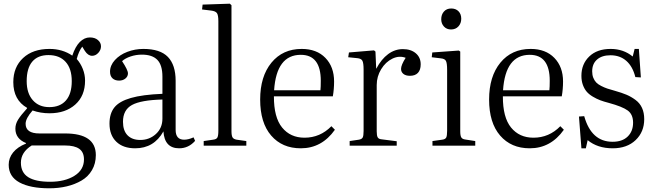

<svg xmlns="http://www.w3.org/2000/svg" viewBox="-20 -786 3535 1036"><path d="M246.1 230Q143.6 230 85.2 198.5Q26.9 167 26.9 103Q26.9 66.4 50.5 36.9Q74.2 7.3 120.1 -11.2V-14.2Q63 -37.6 63 -91.8Q63 -116.7 77.4 -140.1Q91.8 -163.6 126 -201.2V-204.1Q51.8 -246.6 51.8 -342.8Q51.8 -423.8 104.5 -472.9Q157.2 -522 247.1 -522Q317.4 -522 370.1 -485.8Q386.2 -534.7 410.6 -559.3Q435.1 -584 464.8 -584Q492.2 -584 508.5 -569.8Q524.9 -555.7 524.9 -536.1Q524.9 -516.6 510.3 -500.7Q495.6 -484.9 477.1 -484.9Q455.1 -484.9 438 -511.2L423.8 -534.2Q405.3 -510.7 394 -467.8Q414.6 -444.8 426.8 -414.1Q439 -383.3 439 -351.1Q439 -269 386.2 -221.9Q333.5 -174.8 247.1 -174.8Q198.7 -174.8 155.8 -189.9Q118.2 -147 118.2 -118.2Q118.2 -65.9 192.9 -65.9H331.1Q497.1 -65.9 497.1 50.8Q497.1 96.7 476.3 132.1Q455.6 167.5 419.9 188.2Q384.3 209 340.3 219.5Q296.4 230 246.1 230ZM246.1 -208Q304.2 -208 335.7 -243.9Q367.2 -279.8 367.2 -348.1Q367.2 -415.5 334.2 -452.1Q301.3 -488.8 241.2 -488.8Q184.1 -488.8 154.1 -453.4Q124 -418 124 -348.1Q124 -282.7 157 -245.4Q189.9 -208 246.1 -208ZM250 194.8Q330.1 194.8 381.6 162.6Q433.1 130.4 433.1 74.2Q433.1 35.2 407.7 17.1Q382.3 -1 331.1 -1H150.9Q92.8 35.6 92.8 91.8Q92.8 145 132.1 169.9Q171.4 194.8 250 194.8Z M709.5 14.2Q644.5 14.2 607.7 -21.2Q570.8 -56.6 570.8 -119.1Q570.8 -173.3 597.2 -206.3Q623.5 -239.3 686 -257.3Q748.5 -275.4 856.4 -279.8V-372.1Q856.4 -434.6 829.1 -462.9Q801.8 -491.2 745.6 -491.2Q713.9 -491.2 684.8 -481.4Q655.8 -471.7 638.7 -456.1Q670.4 -408.2 670.4 -390.1Q670.4 -373.5 656.7 -362.3Q643.1 -351.1 622.6 -351.1Q600.1 -351.1 586.9 -363.5Q573.7 -376 573.7 -398.9Q573.7 -433.1 599.9 -461.9Q626 -490.7 667.2 -506.3Q708.5 -522 753.4 -522Q844.2 -522 886 -478.8Q927.7 -435.5 927.7 -350.1V-85Q927.7 -32.2 973.6 -32.2Q996.6 -32.2 1024.4 -44.9L1032.7 -25.9Q997.1 14.2 946.8 14.2Q867.7 14.2 861.8 -77.1Q811 14.2 709.5 14.2ZM736.8 -30.8Q786.1 -30.8 821.3 -63Q856.4 -95.2 856.4 -146V-249Q740.7 -246.1 692.1 -219.5Q643.6 -192.9 643.6 -128.9Q643.6 -81.1 668.2 -55.9Q692.9 -30.8 736.8 -30.8Z M1079.1 0V-24.9L1129.4 -32.2Q1147.5 -34.2 1152.8 -43.7Q1158.2 -53.2 1158.2 -81.1V-671.9Q1158.2 -704.1 1150.6 -715.1Q1143.1 -726.1 1119.1 -729L1070.3 -734.9L1073.2 -761.2L1220.2 -766.1L1229 -757.8V-78.1Q1229 -54.7 1234.6 -44.9Q1240.2 -35.2 1257.3 -32.2L1309.1 -24.9V0Z M1603 14.2Q1502.4 14.2 1443.1 -54.7Q1383.8 -123.5 1383.8 -249Q1383.8 -373.5 1444.6 -447.8Q1505.4 -522 1607.9 -522Q1689 -522 1735.8 -473.6Q1782.7 -425.3 1782.7 -346.2Q1782.7 -305.2 1775.9 -266.1H1458Q1457.5 -152.8 1502.2 -97.9Q1546.9 -43 1623 -43Q1707.5 -43 1768.1 -105L1787.1 -85.9Q1716.3 14.2 1603 14.2ZM1459 -298.8H1709Q1710.9 -315.9 1710.9 -350.1Q1710.9 -490.2 1603 -490.2Q1471.7 -490.2 1459 -298.8Z M1866.7 0V-24.9L1916 -32.2Q1931.6 -34.7 1936.8 -43.7Q1941.9 -52.7 1941.9 -79.1V-410.2Q1941.9 -445.8 1935.5 -458Q1929.2 -470.2 1907.7 -472.2L1858.9 -477.1L1862.8 -502.9L1998 -514.2L2005.9 -507.8L2009.8 -416H2010.7Q2037.6 -466.8 2074.2 -493.9Q2110.8 -521 2153.8 -521Q2197.3 -521 2223.6 -498.5Q2250 -476.1 2250 -439Q2250 -408.7 2235.1 -392.8Q2220.2 -377 2191.9 -377Q2169.4 -377 2156.7 -387.2Q2144 -397.5 2144 -414.1Q2144 -435.1 2168.9 -474.1Q2133.8 -487.3 2097.2 -469.5Q2060.5 -451.7 2036.6 -412.4Q2012.7 -373 2012.7 -327.1V-77.1Q2012.7 -53.7 2018.1 -44.7Q2023.4 -35.6 2039.1 -34.2L2120.6 -23.9V0Z M2413.6 -627Q2390.1 -627 2375.5 -642.8Q2360.8 -658.7 2360.8 -682.1Q2360.8 -707.5 2375.5 -723.9Q2390.1 -740.2 2414.6 -740.2Q2439.5 -740.2 2454.1 -725.1Q2468.8 -710 2468.8 -685.1Q2468.8 -660.2 2453.6 -643.6Q2438.5 -627 2413.6 -627ZM2313.5 0V-24.9L2365.7 -32.2Q2382.3 -34.2 2387.5 -43.5Q2392.6 -52.7 2392.6 -80.1V-409.2Q2392.6 -445.3 2386.2 -457.3Q2379.9 -469.2 2358.4 -471.2L2309.6 -477.1L2312.5 -502.9L2455.6 -513.2L2463.4 -507.8V-77.1Q2463.4 -54.2 2469 -44.7Q2474.6 -35.2 2490.7 -33.2L2544.4 -24.9V0Z M2838.4 14.2Q2737.8 14.2 2678.5 -54.7Q2619.1 -123.5 2619.1 -249Q2619.1 -373.5 2679.9 -447.8Q2740.7 -522 2843.3 -522Q2924.3 -522 2971.2 -473.6Q3018.1 -425.3 3018.1 -346.2Q3018.1 -305.2 3011.2 -266.1H2693.4Q2692.9 -152.8 2737.5 -97.9Q2782.2 -43 2858.4 -43Q2942.9 -43 3003.4 -105L3022.5 -85.9Q2951.7 14.2 2838.4 14.2ZM2694.3 -298.8H2944.3Q2946.3 -315.9 2946.3 -350.1Q2946.3 -490.2 2838.4 -490.2Q2707 -490.2 2694.3 -298.8Z M3117.2 14.2 3104 -157.2 3132.3 -159.2Q3170.9 -21 3285.2 -21Q3337.9 -21 3366.9 -49.3Q3396 -77.6 3396 -124Q3396 -168.5 3367.2 -189.7Q3338.4 -210.9 3264.2 -231Q3237.8 -237.8 3218.5 -245.1Q3199.2 -252.4 3179 -264.4Q3158.7 -276.4 3146 -291Q3133.3 -305.7 3125.2 -327.6Q3117.2 -349.6 3117.2 -377Q3117.2 -440.4 3159.4 -481.2Q3201.7 -522 3274.9 -522Q3344.2 -522 3394 -481L3404.3 -522H3427.2L3438 -368.2L3408.2 -370.1Q3394 -427.2 3359.6 -457.5Q3325.2 -487.8 3273.9 -487.8Q3228 -487.8 3201.7 -464.8Q3175.3 -441.9 3175.3 -400.9Q3175.3 -381.3 3181.4 -366.2Q3187.5 -351.1 3197 -341.1Q3206.5 -331.1 3223.9 -322.3Q3241.2 -313.5 3257.1 -308.1Q3272.9 -302.7 3298.3 -295.9Q3335 -285.6 3360.4 -274.9Q3385.7 -264.2 3409.2 -246.8Q3432.6 -229.5 3444.3 -203.6Q3456.1 -177.7 3456.1 -143.1Q3456.1 -74.2 3409.7 -30Q3363.3 14.2 3286.1 14.2Q3204.1 14.2 3150.9 -29.8L3141.1 14.2Z"/></svg>

Font: Literata Light
Style: Regular
Weight: 300
Designer: Latin by Veronika Burian and Jose Scaglione. Greek by Irene Vlachou. Cyrillic by Vera Evstafieva.
Foundry: TypeTogether
Version: Version 3.021